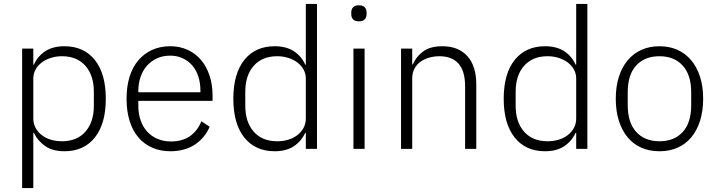

<svg xmlns="http://www.w3.org/2000/svg" viewBox="-20 -760 3661 980"><path d="M93 -512H150V-430H153Q172 -473 211 -498.5Q250 -524 309 -524Q408 -524 464 -454Q520 -384 520 -256Q520 -128 464 -58Q408 12 309 12Q250 12 212 -13.5Q174 -39 153 -82H150V200H93ZM296 -39Q373 -39 416 -88Q459 -137 459 -220V-292Q459 -375 416 -424Q373 -473 296 -473Q266 -473 239.5 -464.5Q213 -456 193 -441Q173 -426 161.5 -405Q150 -384 150 -359V-156Q150 -129 161.5 -107.5Q173 -86 193 -70.5Q213 -55 239.5 -47Q266 -39 296 -39Z M850 12Q799 12 757.5 -6Q716 -24 686.5 -58.5Q657 -93 641.5 -143Q626 -193 626 -256Q626 -319 641.5 -368.5Q657 -418 686.5 -452.5Q716 -487 757 -505.5Q798 -524 849 -524Q898 -524 938 -505.5Q978 -487 1006 -454Q1034 -421 1049.5 -374.5Q1065 -328 1065 -272V-245H686V-220Q686 -180 697.5 -146.5Q709 -113 730.5 -89Q752 -65 783 -51.5Q814 -38 853 -38Q965 -38 1008 -141L1050 -113Q1026 -56 974.5 -22Q923 12 850 12ZM849 -476Q812 -476 782 -462.5Q752 -449 730.5 -425Q709 -401 697.5 -367.5Q686 -334 686 -294V-289H1003V-297Q1003 -337 992 -370.5Q981 -404 960.5 -427Q940 -450 911.5 -463Q883 -476 849 -476Z M1541 -82H1538Q1518 -39 1479.5 -13.5Q1441 12 1382 12Q1283 12 1227 -58Q1171 -128 1171 -256Q1171 -384 1227 -454Q1283 -524 1382 -524Q1441 -524 1480 -498.5Q1519 -473 1538 -430H1541V-740H1598V0H1541ZM1395 -39Q1425 -39 1451.5 -47Q1478 -55 1498 -70.5Q1518 -86 1529.5 -107.5Q1541 -129 1541 -156V-359Q1541 -384 1529.5 -405Q1518 -426 1498 -441Q1478 -456 1451.5 -464.5Q1425 -473 1395 -473Q1318 -473 1275 -424Q1232 -375 1232 -292V-220Q1232 -137 1275 -88Q1318 -39 1395 -39Z M1812 -651Q1792 -651 1782.5 -661Q1773 -671 1773 -687V-697Q1773 -713 1782.5 -723Q1792 -733 1812 -733Q1832 -733 1841.5 -723Q1851 -713 1851 -697V-687Q1851 -671 1841.5 -661Q1832 -651 1812 -651ZM1784 -512H1841V0H1784Z M2027 0V-512H2084V-431H2087Q2104 -471 2140 -497.5Q2176 -524 2238 -524Q2320 -524 2365.5 -473.5Q2411 -423 2411 -329V0H2354V-319Q2354 -397 2320.5 -435Q2287 -473 2223 -473Q2196 -473 2171 -466Q2146 -459 2126.5 -445Q2107 -431 2095.5 -409.5Q2084 -388 2084 -360V0Z M2921 -82H2918Q2898 -39 2859.5 -13.5Q2821 12 2762 12Q2663 12 2607 -58Q2551 -128 2551 -256Q2551 -384 2607 -454Q2663 -524 2762 -524Q2821 -524 2860 -498.5Q2899 -473 2918 -430H2921V-740H2978V0H2921ZM2775 -39Q2805 -39 2831.5 -47Q2858 -55 2878 -70.5Q2898 -86 2909.5 -107.5Q2921 -129 2921 -156V-359Q2921 -384 2909.5 -405Q2898 -426 2878 -441Q2858 -456 2831.5 -464.5Q2805 -473 2775 -473Q2698 -473 2655 -424Q2612 -375 2612 -292V-220Q2612 -137 2655 -88Q2698 -39 2775 -39Z M3346 12Q3295 12 3254 -6Q3213 -24 3184 -58.5Q3155 -93 3139 -143Q3123 -193 3123 -256Q3123 -319 3139 -368.5Q3155 -418 3184 -452.5Q3213 -487 3254 -505.5Q3295 -524 3346 -524Q3397 -524 3438 -505.5Q3479 -487 3508 -452.5Q3537 -418 3553 -368.5Q3569 -319 3569 -256Q3569 -193 3553 -143Q3537 -93 3508 -58.5Q3479 -24 3438 -6Q3397 12 3346 12ZM3346 -39Q3421 -39 3464.5 -86Q3508 -133 3508 -224V-288Q3508 -378 3464.5 -425.5Q3421 -473 3346 -473Q3271 -473 3227.5 -426Q3184 -379 3184 -288V-224Q3184 -134 3227.5 -86.5Q3271 -39 3346 -39Z"/></svg>

Font: IBM Plex Sans Hebrew Light
Style: Regular
Weight: 300
Designer: Mike Abbink, Paul van der Laan, Pieter van Rosmalen, Yanek Iontef
Foundry: Bold Monday
Version: Version 1.2